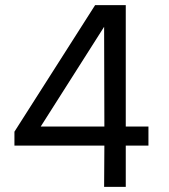

<svg xmlns="http://www.w3.org/2000/svg" viewBox="-20 -725 657 745"><path d="M384 0 385 -160H36V-214L349 -705H468V-234H556V-160H468V0ZM384 -621 138 -234H385Z"/></svg>

Font: Metropolitano
Style: Regular
Weight: 400
Designer: Fonts by Alex Slobzheninov & Chris M. Simpson / Changes by Cristiano Sobral
Foundry: Fonts by Alex Slobzheninov & Chris M. Simpson / Changes by Cristiano Sobral
Version: Version 1.00;August 30, 2020;FontCreator 13.0.0.2681 64-bit